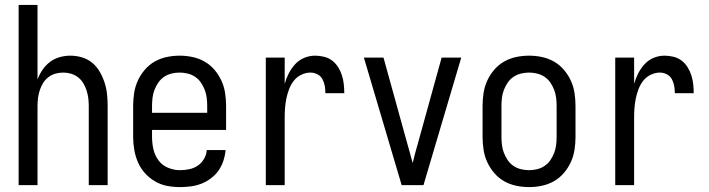

<svg xmlns="http://www.w3.org/2000/svg" viewBox="-20 -755 2890 783"><path d="M56 0V-735H133V-431Q141 -452 153.5 -470.5Q166 -489 184 -502.5Q202 -516 223.5 -522Q245 -528 267 -528Q291 -528 314.5 -521Q338 -514 356.5 -498.5Q375 -483 387 -462Q399 -441 406.5 -418Q414 -395 416.5 -371Q419 -347 419 -323V0H342V-323Q342 -339 340 -355Q338 -371 333 -386.5Q328 -402 319.5 -416Q311 -430 298 -440Q285 -450 269.5 -454.5Q254 -459 238 -459Q221 -459 205.5 -454.5Q190 -450 177 -440Q164 -430 155.5 -416Q147 -402 142 -386.5Q137 -371 135 -355Q133 -339 133 -323V0Z M714 8Q687 8 661 3Q635 -2 612 -15.5Q589 -29 571 -49Q553 -69 542.5 -93.5Q532 -118 527.5 -144.5Q523 -171 523 -197V-323Q523 -349 527 -375.5Q531 -402 542 -426Q553 -450 570.5 -470.5Q588 -491 611 -504Q634 -517 660 -522.5Q686 -528 713 -528Q739 -528 765 -522.5Q791 -517 814 -504Q837 -491 854.5 -470.5Q872 -450 883 -426Q894 -402 898 -375.5Q902 -349 902 -323V-225H600V-197Q600 -172 605.5 -147Q611 -122 626 -101.5Q641 -81 665 -71Q689 -61 714 -61Q733 -61 752 -65Q771 -69 786.5 -79.5Q802 -90 812 -107Q822 -124 823 -143H900Q898 -121 891 -99.5Q884 -78 871.5 -60Q859 -42 840.5 -28Q822 -14 801.5 -6Q781 2 758.5 5Q736 8 714 8ZM600 -295H825V-323Q825 -339 823 -356Q821 -373 815 -388.5Q809 -404 799.5 -418Q790 -432 776 -441.5Q762 -451 745.5 -455Q729 -459 713 -459Q696 -459 679.5 -455Q663 -451 649 -441.5Q635 -432 625.5 -418Q616 -404 610 -388.5Q604 -373 602 -356Q600 -339 600 -323Z M1064 0V-520H1141V-413Q1147 -435 1157.5 -455.5Q1168 -476 1183.5 -493Q1199 -510 1220.5 -519Q1242 -528 1265 -528Q1283 -528 1301.5 -523.5Q1320 -519 1334.5 -508Q1349 -497 1359 -481Q1369 -465 1374.5 -447.5Q1380 -430 1382 -412Q1384 -394 1384 -375H1307Q1307 -390 1304.5 -404.5Q1302 -419 1295 -432Q1288 -445 1274.5 -452Q1261 -459 1246 -459Q1227 -459 1208.5 -450Q1190 -441 1178 -425.5Q1166 -410 1159 -391.5Q1152 -373 1148 -354Q1144 -335 1142.5 -315Q1141 -295 1141 -276V0Z M1618 0 1464 -520H1544L1640 -173Q1646 -153 1651.5 -132Q1657 -111 1663 -90Q1668 -111 1673.5 -132Q1679 -153 1685 -173L1781 -520H1861L1707 0Z M2138 8Q2111 8 2085 2.5Q2059 -3 2036 -16Q2013 -29 1995.5 -49.5Q1978 -70 1967 -94Q1956 -118 1952 -144.5Q1948 -171 1948 -197V-323Q1948 -349 1952 -375.5Q1956 -402 1967 -426Q1978 -450 1995.5 -470.5Q2013 -491 2036 -504Q2059 -517 2085 -522.5Q2111 -528 2138 -528Q2164 -528 2190 -522.5Q2216 -517 2239 -504Q2262 -491 2279.5 -470.5Q2297 -450 2308 -426Q2319 -402 2323 -375.5Q2327 -349 2327 -323V-197Q2327 -171 2323 -144.5Q2319 -118 2308 -94Q2297 -70 2279.5 -49.5Q2262 -29 2239 -16Q2216 -3 2190 2.5Q2164 8 2138 8ZM2138 -61Q2154 -61 2170.5 -65Q2187 -69 2201 -78.5Q2215 -88 2224.5 -102Q2234 -116 2240 -131.5Q2246 -147 2248 -164Q2250 -181 2250 -197V-323Q2250 -339 2248 -356Q2246 -373 2240 -388.5Q2234 -404 2224.5 -418Q2215 -432 2201 -441.5Q2187 -451 2170.5 -455Q2154 -459 2138 -459Q2121 -459 2104.5 -455Q2088 -451 2074 -441.5Q2060 -432 2050.5 -418Q2041 -404 2035 -388.5Q2029 -373 2027 -356Q2025 -339 2025 -323V-197Q2025 -181 2027 -164Q2029 -147 2035 -131.5Q2041 -116 2050.5 -102Q2060 -88 2074 -78.5Q2088 -69 2104.5 -65Q2121 -61 2138 -61Z M2489 0V-520H2566V-413Q2572 -435 2582.5 -455.5Q2593 -476 2608.5 -493Q2624 -510 2645.5 -519Q2667 -528 2690 -528Q2708 -528 2726.5 -523.5Q2745 -519 2759.5 -508Q2774 -497 2784 -481Q2794 -465 2799.5 -447.5Q2805 -430 2807 -412Q2809 -394 2809 -375H2732Q2732 -390 2729.5 -404.5Q2727 -419 2720 -432Q2713 -445 2699.5 -452Q2686 -459 2671 -459Q2652 -459 2633.5 -450Q2615 -441 2603 -425.5Q2591 -410 2584 -391.5Q2577 -373 2573 -354Q2569 -335 2567.5 -315Q2566 -295 2566 -276V0Z"/></svg>

Font: Iosevka QP
Style: Regular
Weight: 400
Designer: Belleve Invis
Foundry: Belleve Invis
Version: Version 20.0.0; ttfautohint (v1.8.4)